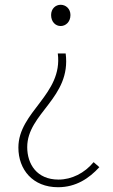

<svg xmlns="http://www.w3.org/2000/svg" viewBox="-20 -560 475 804"><path d="M223 224C298 224 353 187 396 140L372 119C334 165 280 192 225 192C134 192 94 127 94 56C94 -86 279 -150 255 -336H222C244 -164 57 -93 57 58C57 150 117 224 223 224ZM234 -451C255 -451 275 -468 275 -497C275 -524 255 -540 234 -540C213 -540 194 -524 194 -497C194 -468 213 -451 234 -451Z"/></svg>

Font: Genne Gothic ExtraLight
Style: Regular
Weight: 250
Designer: Ryoko NISHIZUKA (kana & ideographs); Paul D. Hunt (Latin, Greek & Cyrillic); Wenlong ZHANG (bopomofo); Sandoll Communica
Foundry: Adobe Systems Incorporated
Version: Version 1.004;PS 1.004;hotconv 16.6.51;makeotf.lib2.5.65220